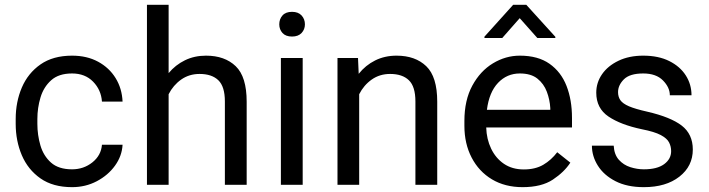

<svg xmlns="http://www.w3.org/2000/svg" viewBox="-20 -770 2956 800"><path d="M280.3 -64.5Q328.6 -64.5 365 -93.5Q401.4 -122.6 404.8 -167H490.7Q488.3 -120.1 459.2 -79.8Q430.2 -39.6 383.3 -14.9Q336.4 9.8 280.3 9.8Q200.7 9.8 148.7 -26.6Q96.7 -63 71 -123Q45.4 -183.1 45.4 -253.9V-274.4Q45.4 -345.2 71 -405.3Q96.7 -465.3 148.9 -501.7Q201.2 -538.1 280.3 -538.1Q342.3 -538.1 388.7 -512.9Q435.1 -487.8 461.7 -444.6Q488.3 -401.4 490.7 -346.7H404.8Q401.4 -395.5 367.9 -429.7Q334.5 -463.9 280.3 -463.9Q224.6 -463.9 193.1 -435.5Q161.6 -407.2 148.7 -363.8Q135.7 -320.3 135.7 -274.4V-253.9Q135.7 -207.5 148.4 -164.1Q161.1 -120.6 192.6 -92.5Q224.1 -64.5 280.3 -64.5Z M682.6 -750V-465.3Q710.9 -499.5 750.5 -518.8Q790 -538.1 838.4 -538.1Q916.5 -538.1 962.2 -494.1Q1007.8 -450.2 1007.8 -346.2V0H917V-347.2Q917 -409.2 889.9 -435.5Q862.8 -461.9 811.5 -461.9Q768.1 -461.9 734.9 -438.5Q701.7 -415 682.6 -377.4V0H592.3V-750Z M1143.6 -668.5Q1143.6 -690.4 1157 -705.6Q1170.4 -720.7 1196.8 -720.7Q1222.7 -720.7 1236.6 -705.6Q1250.5 -690.4 1250.5 -668.5Q1250.5 -647.5 1236.6 -632.6Q1222.7 -617.7 1196.8 -617.7Q1170.4 -617.7 1157 -632.6Q1143.6 -647.5 1143.6 -668.5ZM1241.2 -528.3V0H1150.4V-528.3Z M1605.5 -461.9Q1562 -461.9 1528.8 -438.5Q1495.6 -415 1476.6 -377.4V0H1386.2V-528.3H1471.7L1474.6 -462.4Q1502.9 -498 1543 -518.1Q1583 -538.1 1632.3 -538.1Q1710.4 -538.1 1756.1 -494.1Q1801.8 -450.2 1801.8 -346.2V0H1710.9V-347.2Q1710.9 -409.2 1683.8 -435.5Q1656.7 -461.9 1605.5 -461.9Z M2157.7 9.8Q2084 9.8 2029.5 -22.9Q1975.1 -55.7 1945.1 -113.5Q1915 -171.4 1915 -245.6V-266.1Q1915 -352.5 1948 -413.3Q1981 -474.1 2033.9 -506.1Q2086.9 -538.1 2146 -538.1Q2221.7 -538.1 2269.8 -504.2Q2317.9 -470.2 2340.6 -411.9Q2363.3 -353.5 2363.3 -279.3V-238.8H2005.9Q2007.3 -190.4 2026.4 -150.6Q2045.4 -110.8 2079.8 -87.4Q2114.3 -64 2162.6 -64Q2210.4 -64 2243.7 -83.5Q2276.9 -103 2301.8 -135.7L2356.4 -92.3Q2331.1 -53.2 2283.7 -21.7Q2236.3 9.8 2157.7 9.8ZM2146 -463.9Q2092.3 -463.9 2055.2 -424.8Q2018.1 -385.7 2008.8 -312.5H2272.9V-319.3Q2271 -354.5 2258.5 -387.7Q2246.1 -420.9 2219.2 -442.4Q2192.4 -463.9 2146 -463.9ZM2172.9 -750 2293.9 -616.7V-611.8H2218.8L2145.5 -694.3L2072.8 -611.8H1998.5V-617.2L2118.2 -750Z M2776.4 -140.1Q2776.4 -159.7 2767.8 -176.5Q2759.3 -193.4 2733.2 -207.3Q2707 -221.2 2654.8 -231.4Q2566.4 -250 2515.4 -284.4Q2464.4 -318.8 2464.4 -383.8Q2464.4 -425.8 2488.5 -460.7Q2512.7 -495.6 2556.9 -516.8Q2601.1 -538.1 2660.2 -538.1Q2723.6 -538.1 2768.6 -515.6Q2813.5 -493.2 2837.4 -455.8Q2861.3 -418.5 2861.3 -373H2771Q2771 -405.8 2742.4 -434.8Q2713.9 -463.9 2660.2 -463.9Q2604 -463.9 2579.6 -439.5Q2555.2 -415 2555.2 -386.2Q2555.2 -366.7 2564.9 -352.5Q2574.7 -338.4 2600.8 -327.1Q2627 -315.9 2676.8 -304.7Q2774.4 -282.2 2820.6 -246.6Q2866.7 -210.9 2866.7 -147Q2866.7 -77.6 2810.8 -33.9Q2754.9 9.8 2662.6 9.8Q2592.8 9.8 2544.4 -15.1Q2496.1 -40 2471.2 -79.6Q2446.3 -119.1 2446.3 -163.1H2537.1Q2539.1 -126 2558.6 -104.2Q2578.1 -82.5 2606.4 -73.5Q2634.8 -64.5 2662.6 -64.5Q2717.8 -64.5 2747.1 -85.9Q2776.4 -107.4 2776.4 -140.1Z"/></svg>

Font: Vazirmatn UI
Style: Regular
Weight: 400
Designer: Saber Rastikerdar
Foundry: Saber Rastikerdar
Version: Version 33.003